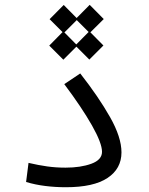

<svg xmlns="http://www.w3.org/2000/svg" viewBox="-20 -783 626 805"><path d="M255.9 2Q211.9 2 170.2 -3.2Q128.4 -8.3 89.4 -20L99.6 -100.1Q141.6 -90.3 178.2 -85.2Q214.8 -80.1 254.9 -80.1Q317.9 -80.1 362.8 -96.4Q407.7 -112.8 407.7 -146.5Q407.7 -182.6 365.5 -257.3Q323.2 -332 249.5 -430.2L316.4 -475.1Q393.6 -376.5 441.4 -292Q489.3 -207.5 489.3 -144Q489.3 -75.7 430.9 -36.9Q372.6 2 255.9 2ZM245.6 -532.7 186.5 -591.8 242.2 -648.4 188 -702.6 247.1 -762.2 301.3 -707.5 356 -762.7 415 -703.1 358.9 -647.5 413.6 -592.3 354.5 -533.2 300.3 -587.4ZM299.8 -596.7 351.6 -648.9 301.8 -698.7 250 -647Z"/></svg>

Font: CaskaydiaMono NF SemiLight
Style: Regular
Weight: 350
Designer: Aaron Bell
Foundry: Saja Typeworks
Version: Version 2111.001; ttfautohint (v1.8.4);Nerd Fonts 3.1.1